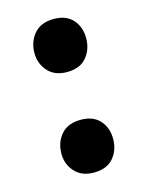

<svg xmlns="http://www.w3.org/2000/svg" viewBox="-87 -567 476 631"><g transform="rotate(-15 151.0 -251.0)"><path d="M244 -81Q244 -43 221.5 -16.5Q199 10 155 10Q113 10 90 -16Q67 -42 67 -77Q67 -116 90 -142.5Q113 -169 157 -169Q199 -169 221.5 -144Q244 -119 244 -81ZM244 -424Q244 -385 221.5 -358.5Q199 -332 155 -332Q113 -332 90 -358Q67 -384 67 -420Q67 -458 90 -485Q113 -512 157 -512Q199 -512 221.5 -487Q244 -462 244 -424Z"/></g></svg>

Font: Amaranth
Style: Bold
Weight: 700
Designer: Gesine Todt
Foundry: Gesine Todt
Version: Version 1.001